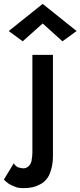

<svg xmlns="http://www.w3.org/2000/svg" viewBox="-94 -743 415 990"><path d="M-23 99 -74 183Q-69 189 -51 203Q-40 211 -16 220Q-3 227 30 227Q78 227 112 208Q146 191 162 154Q179 111 179 65V-460H73V44Q73 62 68 90Q62 108 51 116Q41 125 25 125Q20 125 0 120Q-12 116 -23 99ZM228 -530 301 -583 126 -723 -49 -583 23 -530 126 -622Z"/></svg>

Font: NM-font
Style: Medium
Weight: 500
Designer: ""
Foundry: ""
Version: ""